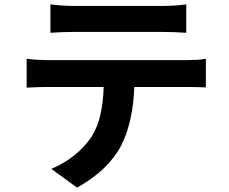

<svg xmlns="http://www.w3.org/2000/svg" viewBox="-20 -787 1040 872"><path d="M718 -642H316Q265 -642 209 -638V-767Q267 -760 316 -760H718Q769 -760 826 -767V-638Q769 -642 718 -642ZM197 -514H824Q840 -514 867 -515Q894 -516 915 -520V-390Q896 -391 870.5 -391.5Q845 -392 824 -392H590Q584 -233 531 -127Q471 -13 330 65L213 -20Q327 -68 394 -163Q424 -210 436.5 -268.5Q449 -327 451 -392H197Q152 -392 101 -389V-520Q151 -514 197 -514Z"/></svg>

Font: Source Han Sans CN Bold
Style: Bold
Weight: 700
Designer: Ryoko NISHIZUKA 西塚涼子 (kana & ideographs); Paul D. Hunt (Latin, Greek & Cyrillic); Wenlong ZHANG 张文龙 (bopomofo); Sandoll 
Foundry: Adobe Systems Incorporated
Version: Version 1.00;May 30, 2023;FontCreator 11.5.0.2422 32-bit